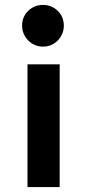

<svg xmlns="http://www.w3.org/2000/svg" viewBox="-20 -562 350 782"><path d="M92 200V-300H223V200ZM155 -372Q132 -372 112.5 -383.5Q93 -395 81.5 -414.5Q70 -434 70 -457Q70 -494 95 -518Q120 -542 155 -542Q190 -542 215 -518Q240 -494 240 -457Q240 -434 228.5 -414.5Q217 -395 198 -383.5Q179 -372 155 -372Z"/></svg>

Font: Golos Text SemiBold
Style: Regular
Weight: 600
Designer: A.Korolkova, Vitaly Kuzmin
Foundry: ParaType Ltd
Version: Version 2.004